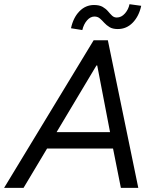

<svg xmlns="http://www.w3.org/2000/svg" viewBox="-59 -916 759 936"><path d="M-39.1 0 397.5 -719.7H466.8L615.2 0H530.3L487.3 -215.8L482.4 -246.1L415 -596.7H411.1L202.1 -247.1L183.6 -213.9L55.7 0ZM133.8 -191.9 149.4 -272H535.2L519.5 -191.9ZM342.3 -769.5 287.1 -778.3Q297.9 -829.6 327.9 -860.6Q357.9 -891.6 399.4 -891.6Q425.8 -891.6 441.7 -882.3Q457.5 -873 467.5 -861.1Q477.5 -849.1 487.1 -839.8Q496.6 -830.6 510.3 -830.6Q532.7 -830.6 550 -850.3Q567.4 -870.1 572.3 -895.5L629.4 -887.7Q618.7 -837.4 588.4 -805.9Q558.1 -774.4 515.1 -774.4Q490.2 -774.4 475.1 -783.7Q460 -793 449.2 -804.9Q438.5 -816.9 427.7 -826.2Q417 -835.4 401.4 -835.4Q381.8 -835.4 365.5 -816.9Q349.1 -798.3 342.3 -769.5Z"/></svg>

Font: Reddit Sans
Style: Italic
Weight: 400
Italic angle: -11.25°
Designer: Stephen Hutchings
Version: Version 1.013